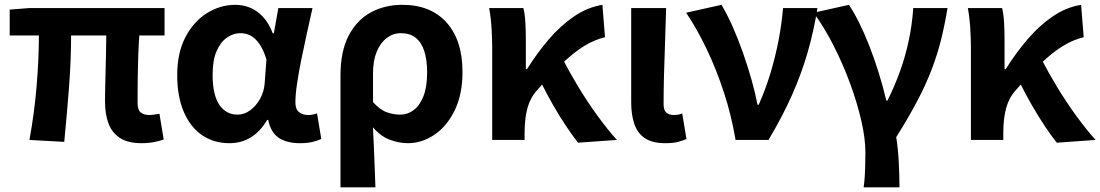

<svg xmlns="http://www.w3.org/2000/svg" viewBox="-20 -594 4671 815"><path d="M580.2 13.8Q523.4 13.8 489.4 -8.2Q455.4 -30.2 440.5 -69.9Q425.7 -109.6 425.7 -163.7Q425.7 -179 426.3 -209.8Q426.9 -240.7 427.9 -280.8Q428.9 -321 429.9 -363.4Q430.9 -405.9 431.1 -443.6H281.8Q281.8 -338.4 272.8 -221.1Q263.7 -103.9 252.7 8.2L105 0Q125.9 -114.4 135.5 -229.8Q145.1 -345.3 145.1 -443.6H21.2V-553.2L104.1 -559.8H678.5V-443.6H571.4Q568.4 -403.9 566.9 -359.3Q565.4 -314.7 564.8 -273.5Q564.2 -232.3 564.1 -201.5Q564 -170.6 564 -157.7Q564 -128.1 576.9 -117Q589.8 -105.8 615 -105.8Q628.3 -105.8 656.9 -111L674.8 -2.2Q659.7 4.1 635.1 8.9Q610.5 13.8 580.2 13.8Z M953.9 13.8Q887.6 13.8 837.7 -20.3Q787.9 -54.4 760 -119.5Q732.2 -184.6 732.2 -275.5Q732.2 -369.3 766.9 -435.9Q801.6 -502.4 858 -538Q914.4 -573.5 979.1 -573.5Q1012 -573.5 1041.6 -561.4Q1071.3 -549.3 1096.2 -522.7Q1121.1 -496.1 1138 -452.4H1142.3L1161.5 -559.8H1306.5Q1295.5 -509.8 1282.9 -453.7Q1270.4 -397.7 1259.3 -342.8Q1248.2 -287.8 1241.1 -240.2Q1233.9 -192.5 1233.9 -159.3Q1233.9 -130.2 1249.4 -118Q1264.9 -105.8 1288.5 -105.8Q1296.9 -105.8 1306.6 -107.5Q1316.3 -109.2 1325.7 -113L1343.8 -4.2Q1329.6 2.9 1307.1 8.3Q1284.5 13.8 1253.5 13.8Q1197.1 13.8 1163.2 -9Q1129.4 -31.8 1118.5 -84.8H1114Q1055.6 13.8 953.9 13.8ZM988.1 -107.4Q1016.5 -107.4 1041.6 -125.5Q1066.7 -143.6 1083.9 -174.4Q1101.2 -205.2 1103.6 -242.3L1111 -341.3Q1101.9 -371.4 1090 -392.9Q1078 -414.3 1064.1 -427.7Q1050.1 -441.2 1033.9 -447.2Q1017.6 -453.2 1000 -453.2Q970.5 -453.2 943.3 -434.5Q916.2 -415.8 899.4 -377Q882.5 -338.2 882.5 -277.1Q882.5 -191 911 -149.2Q939.4 -107.4 988.1 -107.4Z M1425.3 201.1V-272.9Q1425.3 -376.6 1460 -442.9Q1494.8 -509.3 1554.1 -541.4Q1613.3 -573.5 1687.5 -573.5Q1808.5 -573.5 1875.9 -498.1Q1943.2 -422.6 1943.2 -288.9Q1943.2 -192.9 1909.8 -125Q1876.5 -57.1 1823.5 -21.7Q1770.5 13.8 1711.6 13.8Q1673.5 13.8 1634.2 -1Q1594.9 -15.9 1563 -53.9Q1565.6 -8.7 1567.2 33.2Q1568.9 75 1570.5 116.3Q1572 157.5 1573.6 201.1ZM1679.3 -107.4Q1710.3 -107.4 1736.3 -126.9Q1762.2 -146.4 1777.7 -186.2Q1793.1 -226.1 1793.1 -286.6Q1793.1 -340.3 1780.9 -377.5Q1768.8 -414.6 1744.2 -433.9Q1719.6 -453.2 1681.6 -453.2Q1648.9 -453.2 1621.9 -432.9Q1594.9 -412.5 1579.2 -374.9Q1563.4 -337.2 1563.4 -282.8V-160.6Q1593.3 -127.5 1621.8 -117.5Q1650.3 -107.4 1679.3 -107.4Z M2069.3 0V-392.9Q2069.3 -426.4 2066.7 -471.8Q2064.1 -517.1 2056.4 -559.8H2201.6Q2208.1 -534 2210.1 -498.1Q2212.1 -462.3 2212.1 -423V-300.2H2216.9Q2259.3 -368.2 2308.8 -426.2Q2358.3 -484.3 2415.9 -523.8Q2473.4 -563.3 2537.1 -573.5L2548.1 -436.1Q2503.1 -425.2 2460.5 -399.2Q2417.8 -373.3 2370 -327.9Q2322.2 -282.5 2260.7 -212.2Q2231.4 -180 2219.3 -136.7Q2207.2 -93.4 2206.8 -32.6V0ZM2433.7 11.7Q2409.4 -19 2382.7 -59.1Q2355.9 -99.3 2328.3 -147.1Q2300.7 -194.9 2274.4 -248.3L2369.1 -342.4Q2397.4 -287.2 2435.5 -224.3Q2473.5 -161.4 2516.2 -102.8Q2558.8 -44.1 2598.6 0Z M2804.5 13.8Q2748.8 13.8 2717.4 -7.5Q2686 -28.7 2672.6 -67.7Q2659.3 -106.6 2659.3 -158.8V-559.8H2807.6Q2806 -491.7 2803.1 -417.3Q2800.1 -342.9 2798.5 -274Q2796.8 -205.1 2796.8 -152.6Q2796.8 -126.6 2808.1 -116.2Q2819.5 -105.8 2841.8 -105.8Q2849 -105.8 2858.3 -107.3Q2867.5 -108.8 2875.9 -112.6L2893.9 -3.8Q2877.5 3.3 2857.4 8.5Q2837.2 13.8 2804.5 13.8Z M3102.3 0Q3084.8 -103.8 3053.1 -201Q3021.4 -298.3 2980.2 -384.7Q2939 -471 2892.5 -540L3042.5 -573.5Q3066.7 -533.3 3090.1 -480.5Q3113.5 -427.7 3134 -369.3Q3154.5 -310.9 3170.5 -254.2Q3186.4 -197.5 3195.5 -149.3H3200.5Q3229.7 -214.7 3250.5 -283.7Q3271.3 -352.7 3284.8 -422.6Q3298.3 -492.5 3303.8 -559.8H3450Q3434.1 -461 3408.2 -371.6Q3382.4 -282.3 3342.7 -192.4Q3303.1 -102.5 3242.1 0Z M3646 201.1Q3649.3 176.7 3650.6 156.7Q3651.9 136.8 3652.6 112.3Q3653.4 87.7 3653.4 51.5Q3653.4 -6.2 3635.9 -82.5Q3618.3 -158.7 3588 -241Q3557.7 -323.2 3518.1 -401.1Q3478.5 -479 3433.5 -540L3583.5 -573.5Q3604.2 -542.9 3626.3 -498.8Q3648.4 -454.6 3669.4 -401Q3690.4 -347.4 3709.1 -288Q3727.7 -228.7 3742.2 -167.3H3747.2Q3777.8 -228.5 3800.6 -292Q3823.4 -355.5 3837.6 -422.6Q3851.9 -489.7 3856.5 -559.8H4002Q3990.4 -488.9 3974.7 -425.8Q3959 -362.7 3934.9 -299.6Q3910.9 -236.4 3874.2 -166.5Q3837.5 -96.5 3784.3 -12Q3792.4 40 3795.2 96.7Q3798 153.3 3798 201.1Z M4101.3 0V-392.9Q4101.3 -426.4 4098.7 -471.8Q4096.1 -517.1 4088.4 -559.8H4233.6Q4240.1 -534 4242.1 -498.1Q4244.1 -462.3 4244.1 -423V-300.2H4248.9Q4291.3 -368.2 4340.8 -426.2Q4390.3 -484.3 4447.9 -523.8Q4505.4 -563.3 4569.1 -573.5L4580.1 -436.1Q4535.1 -425.2 4492.5 -399.2Q4449.8 -373.3 4402 -327.9Q4354.2 -282.5 4292.7 -212.2Q4263.4 -180 4251.3 -136.7Q4239.2 -93.4 4238.8 -32.6V0ZM4465.7 11.7Q4441.4 -19 4414.7 -59.1Q4387.9 -99.3 4360.3 -147.1Q4332.7 -194.9 4306.4 -248.3L4401.1 -342.4Q4429.4 -287.2 4467.5 -224.3Q4505.5 -161.4 4548.2 -102.8Q4590.8 -44.1 4630.6 0Z"/></svg>

Font: Shanggu Sans SC VF
Style: Regular
Weight: 250
Designer: GuiWonder
Version: Version 1.021